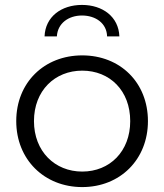

<svg xmlns="http://www.w3.org/2000/svg" viewBox="-20 -755 667 780"><path d="M211 -607C214 -660 258 -692 313 -692C369 -692 414 -660 415 -607H465C462 -687 397 -735 313 -735C229 -735 164 -687 161 -607ZM314 5C468 5 581 -107 581 -263C581 -420 468 -530 314 -530C160 -530 46 -420 46 -263C46 -107 160 5 314 5ZM314 -58C203 -58 118 -140 118 -263C118 -387 203 -468 314 -468C426 -468 509 -387 509 -263C509 -140 426 -58 314 -58Z"/></svg>

Font: Montserrat Z
Style: Regular
Weight: 400
Designer: Julieta Ulanovsky
Foundry: Julieta Ulanovsky
Version: Version 8.000